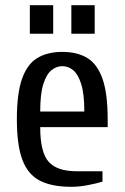

<svg xmlns="http://www.w3.org/2000/svg" viewBox="-20 -710 480 740"><path d="M255 10Q180 10 134 -13.5Q88 -37 66.5 -93.5Q45 -150 45 -250Q45 -350 65 -406.5Q85 -463 124 -486.5Q163 -510 220 -510Q278 -510 316.5 -486.5Q355 -463 375 -406.5Q395 -350 395 -250V-220H135Q135 -123 167.5 -86.5Q200 -50 275 -50H375V-10Q353 -3 319 3.5Q285 10 255 10ZM135 -280H305Q305 -348 293 -386Q281 -424 262 -439.5Q243 -455 220 -455Q198 -455 178.5 -439.5Q159 -424 147 -386Q135 -348 135 -280ZM255 -580V-690H345V-580ZM95 -580V-690H185V-580Z"/></svg>

Font: Cuprum
Style: Regular
Weight: 400
Designer: Jovanny Lemonad
Foundry: Jovanny Lemonad
Version: Version 3.000